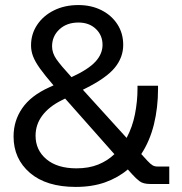

<svg xmlns="http://www.w3.org/2000/svg" viewBox="-20 -735 726 767"><path d="M282.7 11.7Q165 11.7 99.6 -44.4Q34.2 -100.6 34.2 -189.9Q34.2 -252.4 68.8 -302.7Q103.5 -353 175.8 -385.7L193.8 -394Q159.2 -434.1 139.6 -461.4Q120.1 -488.8 112.1 -510Q104 -531.2 104 -553.7Q104 -599.1 128.4 -635.7Q152.8 -672.4 195.6 -693.6Q238.3 -714.8 293 -714.8Q344.7 -714.8 385.3 -694.3Q425.8 -673.8 449 -637.9Q472.2 -602.1 472.2 -555.7Q472.2 -505.4 438.2 -464.1Q404.3 -422.9 319.8 -380.9L311 -376.5L485.8 -184.1Q509.3 -228 519.3 -279.5Q529.3 -331.1 529.3 -380.4V-392.6H611.3V-379.9Q611.3 -305.2 595 -238.5Q578.6 -171.9 544.4 -119.6L568.8 -92.8Q581.1 -79.6 589.4 -74.7Q597.7 -69.8 608.4 -69.8H656.2V0H580.6Q552.2 0 537.6 -11Q522.9 -22 507.3 -39.6L490.7 -58.1Q452.1 -25.4 400.4 -6.8Q348.6 11.7 282.7 11.7ZM188 -549.8Q188 -523.4 205.3 -498.5Q222.7 -473.6 265.6 -426.8Q332.5 -457.5 361.1 -488.5Q389.6 -519.5 389.6 -555.7Q389.6 -594.2 362.8 -619.6Q335.9 -645 293.5 -645Q246.6 -645 217.3 -617.7Q188 -590.3 188 -549.8ZM122.1 -192.9Q122.1 -135.3 165.5 -98.9Q209 -62.5 285.6 -62.5Q334.5 -62.5 372.1 -77.6Q409.7 -92.8 437 -119.1L240.2 -341.3L226.6 -334.5Q176.3 -309.6 149.2 -273.7Q122.1 -237.8 122.1 -192.9Z"/></svg>

Font: Schibsted Grotesk
Style: Regular
Weight: 400
Designer: Bakken & Baeck AS, Henrik Kongsvoll
Foundry: Schibsted ASA
Version: Version 1.100; ttfautohint (v1.8.4.7-5d5b);gftools[0.9.25]